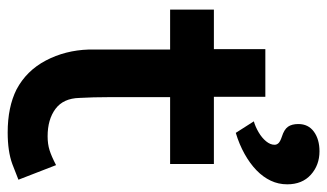

<svg xmlns="http://www.w3.org/2000/svg" viewBox="-196 -646 852 500"><g transform="rotate(90 230.0 -396.0)"><path d="M233 -413V-275V-252Q233 -213 235 -177Q236 -135 263.5 -114.5Q291 -94 335 -94Q355 -94 371 -99Q387 -104 410 -116L448 -18L407 -2Q374 10 325 10Q259 10 213 -13Q164 -39 137.5 -89.5Q111 -140 109 -201V-263V-413H5V-527H108V-661H232V-527H407V-413ZM296 -631Q310 -635 324.5 -643.5Q339 -652 348 -663Q357 -674 357 -685Q357 -691 352.5 -695.5Q348 -700 336 -704Q317 -710 310 -720Q303 -730 303 -747Q303 -773 323 -787.5Q343 -802 374 -802Q410 -802 435 -779.5Q460 -757 460 -718Q460 -695 450.5 -675Q441 -655 423.5 -638Q406 -621 381 -607Q356 -593 326 -584Z"/></g></svg>

Font: Mach Medium
Style: Regular
Weight: 500
Version: Version 1.002